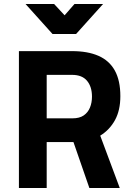

<svg xmlns="http://www.w3.org/2000/svg" viewBox="-20 -934 660 954"><path d="M74 0V-680H338Q416 -680 469.5 -656.5Q523 -633 550.5 -583.5Q578 -534 578 -456Q578 -386 551.5 -337.5Q525 -289 478 -260L575 0H424L345 -228H212V0ZM212 -346H340Q375 -346 396 -360.5Q417 -375 427 -399.5Q437 -424 437 -454Q437 -503 412.5 -532.5Q388 -562 338 -562H212ZM241 -765 107 -914H249L301 -858L350 -914H492L358 -765Z"/></svg>

Font: Titillium Web
Style: Bold
Weight: 700
Designer: Mohamed Gaber, Accademia di Belle Arti di Urbino
Foundry: Kief Type Foundry, Accademia di Belle Arti di Urbino
Version: Version 3.000